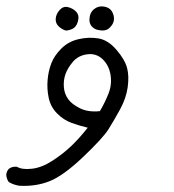

<svg xmlns="http://www.w3.org/2000/svg" viewBox="-37 -282 557 615"><path d="M25 313Q6 310 -9 301Q-16 291 -17 278Q-16 267 -9 259Q1 251 17 252Q33 262 65 258.5Q97 255 131.5 232.5Q166 210 192 185Q218 160 244 127Q218 121 192 111.5Q166 102 145.5 81Q125 60 119 31.5Q113 3 115.5 -26Q118 -55 127.5 -79.5Q137 -104 159.5 -126.5Q182 -149 214.5 -156.5Q247 -164 278 -159Q309 -154 336 -122.5Q363 -91 370 -64.5Q377 -38 372 -2.5Q367 33 347.5 68.5Q328 104 310.5 132Q293 160 229.5 220.5Q166 281 121.5 298.5Q77 316 25 313ZM283 74Q300 45 311 16.5Q322 -12 317 -42.5Q312 -73 291.5 -92.5Q271 -112 242 -108Q213 -104 196 -83.5Q179 -63 172.5 -44Q166 -25 167.5 -3.5Q169 18 181 35Q193 52 219.5 65Q246 78 283 74ZM175 -184Q162 -187 151 -197.5Q140 -208 141.5 -223Q143 -238 154.5 -250.5Q166 -263 181.5 -259Q197 -255 207 -244.5Q217 -234 213.5 -217.5Q210 -201 201 -193.5Q192 -186 175 -184ZM270 -188Q249 -198 249.5 -219.5Q250 -241 264 -252.5Q278 -264 296 -261Q314 -258 321.5 -245.5Q329 -233 328 -219Q327 -205 313 -192Q299 -179 270 -188Z"/></svg>

Font: NaniFont Regular
Style: Regular
Weight: 400
Designer: Nanigashitei
Version: Version 1.036